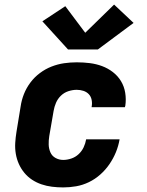

<svg xmlns="http://www.w3.org/2000/svg" viewBox="-20 -810 640 838"><path d="M256 8Q231 8 207 5Q183 2 161 -5.5Q139 -13 120 -25.5Q101 -38 86.5 -55.5Q72 -73 62.5 -94Q53 -115 49 -138.5Q45 -162 46.5 -186.5Q48 -211 52 -235L70 -345Q74 -373 84.5 -399.5Q95 -426 112.5 -449.5Q130 -473 154 -491Q178 -509 205 -519.5Q232 -530 259.5 -534Q287 -538 315 -538Q344 -538 372 -534.5Q400 -531 425.5 -521.5Q451 -512 472.5 -495.5Q494 -479 508 -456Q522 -433 526.5 -405Q531 -377 527 -349Q526 -347 526 -345.5Q526 -344 525 -342H380Q380 -342 380 -343Q380 -344 380 -344Q383 -359 380 -374Q377 -389 367.5 -399Q358 -409 344 -413.5Q330 -418 315 -418Q297 -418 278.5 -412Q260 -406 246 -392.5Q232 -379 224.5 -361.5Q217 -344 214 -326L195 -216Q192 -197 192.5 -179Q193 -161 200 -145Q207 -129 222.5 -120.5Q238 -112 256 -112Q273 -112 291 -118Q309 -124 323 -137Q337 -150 345 -167Q353 -184 356 -202H502Q497 -173 486 -146Q475 -119 458 -94Q441 -69 418 -48.5Q395 -28 368 -15Q341 -2 312.5 3Q284 8 256 8ZM277 -594 165 -717 265 -783 352 -667 478 -790 563 -710 407 -594Z"/></svg>

Font: Iosevka Curly HvExObl
Style: Regular
Weight: 900
Width: 7
Italic angle: -9°
Monospace: yes
Designer: Belleve Invis
Foundry: Belleve Invis
Version: Version 11.1.0; ttfautohint (v1.8.3)